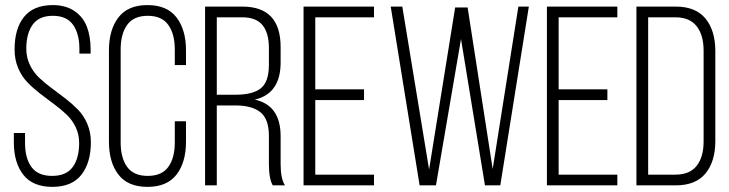

<svg xmlns="http://www.w3.org/2000/svg" viewBox="-20 -726 2857 752"><path d="M34.2 -168.9V-205.1H78.1V-166Q78.1 -106 103.5 -71.5Q128.9 -37.1 184.1 -37.1Q239.3 -37.1 264.6 -71.5Q290 -106 290 -166Q290 -200.2 276.1 -228.8Q262.2 -257.3 239.7 -278.3Q217.3 -299.3 190.4 -319.1Q163.6 -338.9 136.7 -359.6Q109.9 -380.4 87.4 -403.6Q64.9 -426.8 51 -459.7Q37.1 -492.7 37.1 -532.2Q37.1 -613.8 74 -659.7Q110.8 -705.6 186 -706.1Q237.3 -706.1 271.5 -682.9Q305.7 -659.7 320.3 -621.3Q335 -583 335 -530.8V-516.1H291V-534.2Q291 -593.8 266.1 -628.9Q241.2 -664.1 187 -664.1Q132.8 -664.1 107.9 -629.4Q83 -594.7 83 -535.2Q83 -501 96.9 -471.9Q110.8 -442.9 133.3 -421.6Q155.8 -400.4 182.6 -380.6Q209.5 -360.8 236.3 -340.1Q263.2 -319.3 285.6 -296.4Q308.1 -273.4 322 -240.7Q335.9 -208 335.9 -168.9Q335.9 -88.9 298.8 -41.5Q261.7 5.9 185.1 5.9Q108.4 5.9 71.3 -41.5Q34.2 -88.9 34.2 -168.9Z M406.7 -170.9V-528.8Q406.7 -609.4 443.8 -657.7Q481 -706.1 557.6 -706.1Q634.3 -706.1 671.4 -657.7Q708.5 -609.4 708.5 -528.8V-471.2H664.6V-532.2Q664.6 -592.8 639.2 -628.4Q613.8 -664.1 558.6 -664.1Q503.4 -664.1 478 -628.4Q452.6 -592.8 452.6 -532.2V-168Q452.6 -107.4 478 -72.3Q503.4 -37.1 558.6 -37.1Q613.8 -37.1 639.2 -72.3Q664.6 -107.4 664.6 -168V-251H708.5V-170.9Q708.5 -90.3 671.4 -42.2Q634.3 5.9 557.6 5.9Q481 5.9 443.8 -42.2Q406.7 -90.3 406.7 -170.9Z M783.2 0V-700.2H929.2Q1079.1 -700.2 1079.1 -542V-481Q1079.1 -359.4 978 -335.9Q1079.1 -313.5 1079.1 -192.9V-84Q1079.1 -25.9 1096.2 0H1048.3Q1033.2 -25.9 1033.2 -84V-193.8Q1033.2 -259.8 1000 -286.4Q966.8 -313 902.3 -313H829.1V0ZM829.1 -355H903.3Q969.7 -355 1001.5 -380.1Q1033.2 -405.3 1033.2 -472.2V-538.1Q1033.2 -596.7 1008.3 -627.4Q983.4 -658.2 928.2 -658.2H829.1Z M1168.9 0V-700.2H1444.8V-658.2H1214.8V-376H1405.8V-334H1214.8V-42H1444.8V0Z M1510.3 -700.2H1555.7L1660.6 -62L1762.7 -696.8H1811.5L1909.7 -64L2010.3 -700.2H2051.3L1939.5 0H1879.4L1785.6 -573.2L1687.5 0H1623.5Z M2122.1 0V-700.2H2397.9V-658.2H2168V-376H2358.9V-334H2168V-42H2397.9V0Z M2472.7 0V-700.2H2626.5Q2704.6 -700.2 2743.2 -653.3Q2781.7 -606.4 2781.7 -525.9V-173.8Q2781.7 -93.3 2743.2 -46.6Q2704.6 0 2626.5 0ZM2518.6 -42H2625.5Q2681.6 -42 2708.7 -76.7Q2735.8 -111.3 2735.8 -171.9V-527.8Q2735.8 -588.4 2708.5 -623.3Q2681.2 -658.2 2625.5 -658.2H2518.6Z"/></svg>

Font: Bebas Neue Book
Style: Regular
Weight: 400
Designer: Ryoichi Tsunekawa
Foundry: Ryoichi Tsunekawa
Version: Version 001.003